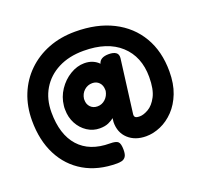

<svg xmlns="http://www.w3.org/2000/svg" viewBox="-129 -766 1098 1047"><g transform="rotate(-20 419.5 -243.0)"><path d="M379 134Q269 134 189 87.5Q109 41 65.5 -44Q22 -129 22 -244Q22 -326 50 -395Q78 -464 130 -514.5Q182 -565 252.5 -592.5Q323 -620 408 -620Q534 -620 626 -573.5Q718 -527 768 -442Q818 -357 818 -241Q818 -169 797 -115Q776 -61 741 -24.5Q706 12 663.5 30.5Q621 49 579 49Q515 49 475.5 12.5Q436 -24 437 -85Q438 -90 438.5 -96.5Q439 -103 439 -107Q427 -96 406.5 -87Q386 -78 356 -78Q317 -78 284 -99.5Q251 -121 231.5 -157.5Q212 -194 212 -239Q212 -245 212 -250.5Q212 -256 213 -261Q218 -310 245.5 -351Q273 -392 313.5 -416.5Q354 -441 396 -441Q423 -441 444 -432Q465 -423 479 -408Q488 -442 539 -442Q566 -442 580 -432Q594 -422 592 -400L552 -88Q551 -76 557.5 -70.5Q564 -65 583 -65Q605 -65 633.5 -81.5Q662 -98 683 -138Q704 -178 704 -250Q704 -368 628.5 -437Q553 -506 415 -506Q331 -506 268.5 -474Q206 -442 171.5 -384.5Q137 -327 137 -250Q137 -121 199.5 -51.5Q262 18 379 18Q414 18 425.5 29Q437 40 437 76Q437 104 428 116Q419 128 405.5 131Q392 134 379 134ZM385 -195Q411 -195 430.5 -213Q450 -231 455 -259V-265Q455 -292 439.5 -308Q424 -324 400 -324Q373 -324 353 -306Q333 -288 329 -259V-252Q329 -227 344.5 -211Q360 -195 385 -195Z"/></g></svg>

Font: Fredoka SemiBold
Style: Regular
Weight: 600
Designer: Ben Nathan
Foundry: Milena B. Brandão, Ben Nathan
Version: Version 2.001